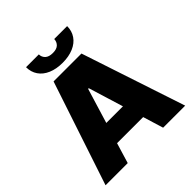

<svg xmlns="http://www.w3.org/2000/svg" viewBox="-233 -1064 1232 1232"><g transform="rotate(-45 383.5 -448.0)"><path d="M21.5 0 256.8 -707H509.8L744.1 0H543.9L501.5 -138.7H264.6L222.7 0ZM458.5 -279.3 385.7 -516.6H379.9L307.6 -279.3ZM382.8 -750Q326.2 -750 283.9 -768.1Q241.7 -786.1 219 -819.3Q196.3 -852.5 196.3 -896.5H312.5Q312.5 -872.1 329.8 -855.5Q347.2 -838.9 382.8 -838.9Q418 -838.9 434.6 -855.2Q451.2 -871.6 452.1 -896.5H569.3Q569.3 -852.5 546.6 -819.3Q523.9 -786.1 481.7 -768.1Q439.5 -750 382.8 -750Z"/></g></svg>

Font: Pretendard GOV Black
Style: Regular
Weight: 900
Designer: Base glyphs from Inter by Rasmus Andersson; Hangeul glyphs from Noto Sans CJK(Source Han Sans) by Jang Soo-young and Kan
Foundry: Kil Hyung-jin
Version: Version 1.309